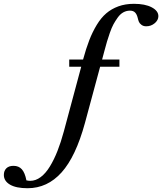

<svg xmlns="http://www.w3.org/2000/svg" viewBox="-293 -745 846 1001"><path d="M-149.4 236.3Q-209 236.3 -241 217.5Q-272.9 198.7 -272.9 167Q-272.9 145.5 -260 132.6Q-247.1 119.6 -222.7 119.6Q-195.3 119.6 -179.2 137.5Q-163.1 155.3 -155.3 195.3Q-144.5 197.8 -135.3 197.8Q-106.9 197.8 -80.8 178.2Q-54.7 158.7 -33 123Q-11.2 87.4 6.6 42.2Q24.4 -2.9 39.6 -59.1L130.4 -397H67.9V-434.6H140.1Q155.8 -492.2 172.4 -535.2Q189 -578.1 211.4 -615.2Q233.9 -652.3 261 -675.5Q288.1 -698.7 324.2 -711.9Q360.4 -725.1 405.3 -725.1Q463.4 -725.1 498 -706.8Q532.7 -688.5 532.7 -660.6Q532.7 -640.1 513.7 -624Q494.6 -607.9 469.2 -607.9Q454.6 -607.9 444.6 -615.5Q434.6 -623 431.2 -631.3Q427.7 -639.6 424.8 -652.3Q420.4 -670.4 411.1 -679.9Q401.9 -689.5 384.3 -689.5Q366.2 -689.5 350.1 -680.7Q334 -671.9 321 -653.8Q308.1 -635.7 298.6 -618.4Q289.1 -601.1 279.5 -573.2Q270 -545.4 264.9 -528.6Q259.8 -511.7 252.4 -483.4L239.3 -434.6H329.6V-397H229L149.9 -104Q102.1 71.3 28.1 153.8Q-45.9 236.3 -149.4 236.3Z"/></svg>

Font: Elstob 10pt SemiBold
Style: Italic
Weight: 600
Italic angle: -20°
Designer: Peter S. Baker
Version: Version 1.015